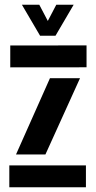

<svg xmlns="http://www.w3.org/2000/svg" viewBox="-20 -792 405 812"><path d="M19.4 0V-92.6H343.4V0ZM23.4 -507.1V-599.6L346 -600V-507.4ZM47.7 -138.7 191.3 -461.3H318.4L172.1 -138.7ZM149.5 -640.9 72.6 -772.1H146.1L182.2 -703.4L218.1 -772.1H291.6L214.7 -640.9Z"/></svg>

Font: Big Shoulders Stencil Display SC Thin
Style: Regular
Weight: 100
Designer: Patric King
Foundry: XO Type Co
Version: Version 2.001